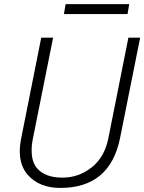

<svg xmlns="http://www.w3.org/2000/svg" viewBox="-20 -892 693 922"><path d="M269.5 10.5Q169.5 10.5 114 -51.5Q75.5 -94.5 75 -164.5Q75 -194.5 82 -229L178 -711H235L138.5 -229Q131.5 -196 132 -168.5Q132 -115 157.5 -84.5Q196.5 -39 279.5 -39Q358 -39 420.2 -88.2Q482.5 -137.5 500.5 -229L596.5 -711H653Q605 -470.5 556.8 -230Q508.5 10.5 269.5 10.5ZM592.5 -824.5H287L295 -872H600.5Z"/></svg>

Font: Roberto Sans Light
Style: Italic
Weight: 300
Italic angle: -11°
Designer: Google
Version: Version 1.00;June 11, 2020;FontCreator 12.0.0.2522 64-bit; t